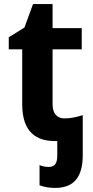

<svg xmlns="http://www.w3.org/2000/svg" viewBox="-20 -682 455 942"><path d="M250 240C340 240 386 190 386 79V-117C357 -108 327 -101 297 -101C262 -101 238 -123 238 -169V-440H381V-544H238V-662H142L100 -547L23 -499V-440H89V-169C89 -29 164 10 248 10H261V80C261 123 247 137 218 137C201 137 186 133 174 128V227C194 235 221 240 250 240Z"/></svg>

Font: Noto Sans Display
Style: Bold
Weight: 700
Designer: Monotype Design Team
Foundry: Monotype Imaging Inc.
Version: Version 1.900